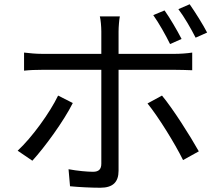

<svg xmlns="http://www.w3.org/2000/svg" viewBox="-20 -853 1005 902"><path d="M63 -145 132 -98C189 -160 279 -283 322 -369L253 -404C214 -323 130 -207 63 -145ZM93 -521C120 -524 148 -525 178 -525H456V-84C456 -58 444 -46 417 -46C391 -46 345 -50 302 -58L309 22C349 26 409 29 451 29C511 29 537 2 537 -51V-525H802C826 -525 856 -524 883 -523V-606C858 -602 825 -600 801 -600H537V-705C537 -726 540 -762 543 -776H449C453 -762 456 -727 456 -705V-600H178C146 -600 121 -603 93 -606ZM673 -367C724 -304 801 -180 840 -101L914 -142C873 -215 794 -340 741 -404ZM700 -782C727 -744 759 -687 779 -646L833 -670C812 -711 778 -769 753 -804ZM818 -810C846 -773 877 -719 899 -676L953 -700C934 -737 897 -796 871 -833Z"/></svg>

Font: GenEiGothic-pro-Regular
Style: Regular
Weight: 400
Designer: Ryoko NISHIZUKA (kana & ideographs); Paul D. Hunt (Latin, Greek & Cyrillic); Wenlong ZHANG (bopomofo); Sandoll Communica
Foundry: Adobe Systems Incorporated; o_tamon
Version: Version 1.000.140830